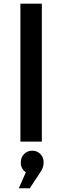

<svg xmlns="http://www.w3.org/2000/svg" viewBox="-20 -762 335 1033"><path d="M81.1 251 119.1 165Q91.8 146.5 91.8 112.8Q91.8 85 109.4 66.9Q127 48.8 153.8 48.8Q179.2 48.8 197 66.4Q214.8 84 214.8 112.8Q214.8 139.2 196.8 165L140.1 251ZM89.8 0V-742.2H205.1V0Z"/></svg>

Font: Trueno
Style: Regular
Weight: 400
Designer: Julieta Ulanovsky
Foundry: Julieta Ulanovsky
Version: Version 3.001b | FøM Fix